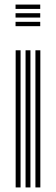

<svg xmlns="http://www.w3.org/2000/svg" viewBox="-20 -820 244 840"><path d="M48 -781V-800H156V-781ZM48 -743.2V-762.2H156V-743.2ZM48 -705.5V-724.5H156V-705.5ZM135 0V-600H156.5V0ZM48.5 0V-600H70V0ZM91.8 0V-600H113.2V0Z"/></svg>

Font: Big Shoulders Inline Display
Style: Bold
Weight: 700
Designer: Patric King
Foundry: XO Type Co
Version: Version 1.000